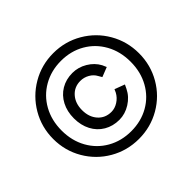

<svg xmlns="http://www.w3.org/2000/svg" viewBox="-165 -923 1144 1144"><g transform="rotate(-45 407.5 -350.5)"><path d="M46 -350Q46 -449 94.5 -532Q143 -615 226 -663.5Q309 -712 408 -712Q507 -712 590 -663.5Q673 -615 721 -532Q769 -449 769 -350Q769 -251 721 -168Q673 -85 590 -37Q507 11 408 11Q309 11 226 -37Q143 -85 94.5 -168Q46 -251 46 -350ZM408 -54Q491 -54 557 -91.5Q623 -129 660.5 -196.5Q698 -264 698 -350Q698 -436 660.5 -503.5Q623 -571 557 -609Q491 -647 408 -647Q325 -647 258.5 -609Q192 -571 154.5 -503.5Q117 -436 117 -350Q117 -265 154.5 -197.5Q192 -130 258.5 -92Q325 -54 408 -54ZM405 -548Q454 -548 497.5 -522Q541 -496 563 -455L575 -428L514 -404L501 -426Q488 -451 461.5 -466Q435 -481 405 -481Q354 -481 321.5 -444.5Q289 -408 289 -350Q289 -292 321.5 -255.5Q354 -219 406 -219Q435 -219 462.5 -236.5Q490 -254 505 -282L514 -302L578 -278L566 -253Q544 -208 499.5 -180Q455 -152 406 -152Q352 -152 309.5 -177Q267 -202 243.5 -247Q220 -292 220 -350Q220 -408 243.5 -453Q267 -498 309 -523Q351 -548 405 -548Z"/></g></svg>

Font: Oak Sans
Style: Regular
Weight: 400
Designer: Erik Kennedy, Walven
Foundry: Erik Kennedy, Walven
Version: Version 1.000